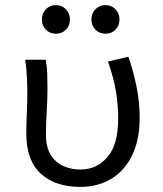

<svg xmlns="http://www.w3.org/2000/svg" viewBox="-20 -720 640 752"><path d="M294 12Q196 12 139.5 -40Q83 -92 83 -197Q83 -236 85 -275Q87 -314 87 -353Q87 -382 85.5 -415Q84 -448 79 -486H159Q164 -461 165 -433Q166 -405 166 -373Q166 -335 163 -284.5Q160 -234 160 -192Q160 -143 179 -113Q198 -83 228.5 -69.5Q259 -56 295 -56Q359 -56 401 -105Q443 -154 443 -257Q443 -308 434 -362Q425 -416 403 -479L483 -498Q503 -439 515 -379.5Q527 -320 527 -259Q527 -172 497.5 -111.5Q468 -51 415.5 -19.5Q363 12 294 12ZM199 -588Q175 -588 159.5 -604Q144 -620 144 -644Q144 -667 159.5 -683.5Q175 -700 199 -700Q223 -700 238.5 -683.5Q254 -667 254 -644Q254 -620 238.5 -604Q223 -588 199 -588ZM393 -588Q369 -588 353.5 -604Q338 -620 338 -644Q338 -667 353.5 -683.5Q369 -700 393 -700Q417 -700 432.5 -683.5Q448 -667 448 -644Q448 -620 432.5 -604Q417 -588 393 -588Z"/></svg>

Font: SauceCodePro NFM
Style: Regular
Weight: 400
Monospace: yes
Designer: Paul D. Hunt, Teo Tuominen
Foundry: Adobe
Version: Version 2.042;hotconv 1.1.0;makeotfexe 2.6.0;Nerd Fonts 3.3.